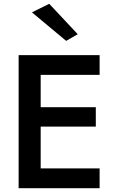

<svg xmlns="http://www.w3.org/2000/svg" viewBox="-20 -990 611 1010"><path d="M148 -925 328 -775 389 -810 239 -970ZM78 -700V0H504V-104H194V-324H484V-426H194V-596H504V-700Z"/></svg>

Font: Jost Medium
Style: Regular
Weight: 500
Version: Version 3.710